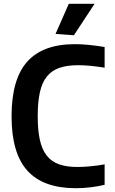

<svg xmlns="http://www.w3.org/2000/svg" viewBox="-20 -983 605 1013"><path d="M381 10Q208 10 124.5 -82.5Q41 -175 41 -369Q41 -565 123.5 -657.5Q206 -750 375 -750Q442 -750 532 -735V-626Q487 -633 454 -636Q421 -639 393 -639Q334 -639 293.5 -625Q253 -611 227.5 -579.5Q202 -548 190.5 -496.5Q179 -445 179 -369Q179 -295 190.5 -244Q202 -193 227 -161.5Q252 -130 292 -116Q332 -102 388 -102Q403 -102 422 -103Q441 -104 460.5 -106Q480 -108 499 -110.5Q518 -113 532 -116V-8Q500 0 459.5 5Q419 10 381 10ZM273 -804 343 -963H479L370 -797Z"/></svg>

Font: Encode Sans Narrow
Style: SemiBold
Weight: 600
Designer: Pablo Impallari, Andres Torresi
Foundry: Pablo Impallari, Andres Torresi
Version: Version 1.000; ttfautohint (v1.00) -l 8 -r 50 -G 200 -x 14 -